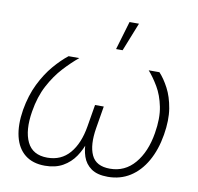

<svg xmlns="http://www.w3.org/2000/svg" viewBox="-83 -836 959 929"><g transform="rotate(10 396.5 -372.0)"><path d="M196.3 6.3Q136.2 6.3 98.4 -23.9Q60.5 -54.2 47.1 -109.9Q33.7 -165.5 45.9 -241.7Q58.6 -314.9 86.4 -371.3Q114.3 -427.7 149.2 -468.5Q184.1 -509.3 217.8 -535.6H270.5Q235.4 -506.8 198.5 -466.8Q161.6 -426.8 132.1 -371.6Q102.5 -316.4 90.3 -241.2Q74.7 -146.5 101.8 -90.3Q128.9 -34.2 201.2 -34.2Q269 -34.2 310.8 -82.8Q352.5 -131.3 366.7 -216.8L384.8 -325.2H427.7L409.7 -216.8Q395.5 -131.3 418 -82.8Q440.4 -34.2 508.8 -34.2Q582 -34.2 630.1 -90.6Q678.2 -147 693.8 -241.2Q706.5 -316.4 695.3 -371.6Q684.1 -426.8 660.4 -466.8Q636.7 -506.8 611.3 -535.6H664.1Q689 -508.8 710.4 -468Q731.9 -427.2 741.2 -371.1Q750.5 -314.9 738.3 -241.7Q725.6 -165.5 693.8 -109.9Q662.1 -54.2 614.3 -23.9Q566.4 6.3 505.4 6.3Q453.6 6.3 423.8 -14.6Q394 -35.6 382.3 -70.3Q370.6 -105 371.6 -145H379.9Q367.7 -104.5 344.2 -69.8Q320.8 -35.2 284.2 -14.4Q247.6 6.3 196.3 6.3ZM438 -609.4 479.5 -749.5H525.9L470.2 -609.4Z"/></g></svg>

Font: Inter 20pt ExtraLight
Style: Italic
Weight: 250
Italic angle: -9.3988°
Version: Version 4.001;git-66647c0bb